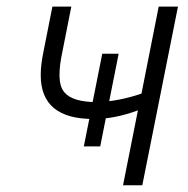

<svg xmlns="http://www.w3.org/2000/svg" viewBox="-20 -548 556 568"><path d="M276.5 -115H228L282.5 -389H331ZM401 0H344L388 -221.5Q317.5 -195.5 256 -196Q100.5 -196 100.5 -325.5Q100.5 -356 108.5 -394.5L135 -528.5H191L164.5 -394.5Q156 -355 156 -327Q156 -292 170 -275.5Q194 -246 266 -246Q329 -247.5 398.5 -271L449.5 -528.5H506.5Z"/></svg>

Font: Roberto Sans Light
Style: Italic
Weight: 300
Italic angle: -11°
Designer: Google
Version: Version 1.00;June 11, 2020;FontCreator 12.0.0.2522 64-bit; t